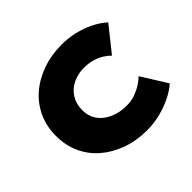

<svg xmlns="http://www.w3.org/2000/svg" viewBox="-165 -933 1157 1157"><g transform="rotate(-45 413.0 -355.0)"><path d="M484 10Q396 10 320.5 -17Q245 -44 189 -92Q133 -140 102.5 -207Q72 -274 72 -355Q72 -436 103 -503Q134 -570 189.5 -618Q245 -666 321 -693Q397 -720 486 -720Q542 -720 595 -707.5Q648 -695 695 -672Q742 -649 779 -616L653 -458Q636 -476 612 -491Q588 -506 555.5 -516Q523 -526 480 -526Q445 -526 411 -515Q377 -504 351 -482Q325 -460 309.5 -427.5Q294 -395 294 -352Q294 -312 310 -280.5Q326 -249 354.5 -227.5Q383 -206 420.5 -194Q458 -182 502 -182Q543 -182 576 -194Q609 -206 634.5 -222.5Q660 -239 679 -257L781 -94Q753 -68 706.5 -44Q660 -20 602.5 -5Q545 10 484 10Z"/></g></svg>

Font: Lexend Exa Black
Style: Regular
Weight: 900
Designer: Bonnie Shaver-Troup, Thomas Jockin
Foundry: Lexend
Version: Version 1.007